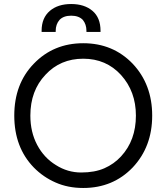

<svg xmlns="http://www.w3.org/2000/svg" viewBox="-20 -925 811 955"><path d="M394 10Q318 10 257 -17Q195 -44 148 -92Q51 -192 51 -350Q51 -508 148 -608Q246 -710 394 -710Q542 -710 640 -608Q737 -505 737 -350Q737 -195 640 -92Q542 10 394 10ZM258 -104Q316 -67 384 -67Q451 -67 499 -88Q547 -109 582 -147Q656 -227 656 -350Q656 -470 582 -552Q508 -633 394 -633Q280 -633 206 -553Q131 -474 131 -350Q131 -268 165 -204Q199 -140 258 -104ZM257 -766H187V-772Q187 -836 228 -871Q268 -905 334 -905Q400 -905 440 -871Q480 -837 480 -772V-766H410V-771Q410 -804 392 -826Q372 -847 334 -847Q296 -847 276 -826Q257 -804 257 -771Z"/></svg>

Font: Rilu
Style: Regular
Weight: 500
Designer: Alí Sinisterra
Foundry: Alí Sinisterra
Version: 0.1